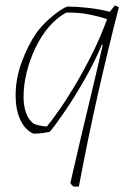

<svg xmlns="http://www.w3.org/2000/svg" viewBox="-20 -481 464 701"><path d="M248 200Q241 195 237 187Q255 108 276 18.5Q297 -71 318 -158Q339 -245 355 -317L352 -318Q324 -252 288.5 -190Q253 -128 219.5 -78.5Q186 -29 162 0Q149 3 134.5 5Q120 7 102 7Q71 -7 54 -44Q37 -81 37 -133Q37 -194 59.5 -255Q82 -316 113 -361Q133 -388 157 -409.5Q181 -431 201 -444Q221 -457 228 -457Q259 -457 300 -452.5Q341 -448 381 -438L399 -461L414 -455Q373 -295 337 -135.5Q301 24 268 200ZM151 -19Q166 -37 193 -75Q220 -113 251.5 -165.5Q283 -218 314.5 -280.5Q346 -343 371 -411Q342 -421 304 -428.5Q266 -436 222 -435Q188 -417 159.5 -384Q131 -351 110 -307.5Q89 -264 77.5 -217.5Q66 -171 66 -127Q66 -96 74.5 -70.5Q83 -45 102 -30Q109 -26 123.5 -23Q138 -20 151 -19Z"/></svg>

Font: Labrada ExtraLight
Style: Italic
Weight: 200
Italic angle: -7°
Designer: Mercedes Jáuregui
Foundry: Omnibus-Type Team
Version: Version 1.000; ttfautohint (v1.8.4.7-5d5b)